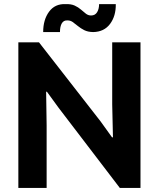

<svg xmlns="http://www.w3.org/2000/svg" viewBox="-20 -929 785 949"><path d="M70.7 0V-719.7H172.7L477.5 -328.5L533.8 -250.2H538.3L534.6 -412.8V-719.7H674.4V0H572.3L269.5 -396.5L211.9 -475.6H208L210.5 -309.5V0ZM193.4 -770.5Q193.4 -831.5 222.5 -871.1Q251.5 -910.6 303.3 -908.7Q331.1 -909.7 349.2 -901.4Q367.2 -893.1 380.2 -881.6Q393.1 -870.1 404.6 -861.3Q416.1 -852.5 430.2 -852.5Q450.2 -852.5 460 -868.7Q469.8 -884.8 469.8 -908.7H552.3Q553.3 -850.1 524 -810.8Q494.7 -771.5 440.5 -770.5Q414.1 -771 396.3 -780Q378.5 -789.1 365 -800.3Q351.6 -811.5 339.4 -820.1Q327.2 -828.6 312.5 -828.1Q294.5 -829.1 285.4 -813.5Q276.4 -797.9 276.4 -770.5Z"/></svg>

Font: Reddit Sans
Style: Regular
Weight: 400
Designer: Stephen Hutchings
Foundry: Reddit
Version: Version 1.014